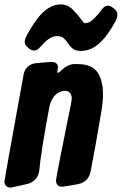

<svg xmlns="http://www.w3.org/2000/svg" viewBox="-52 -861 557 878"><path d="M319 -628Q293 -628 280 -639Q267 -650 258.5 -663.5Q250 -677 239 -686.5Q228 -696 208 -696Q175 -696 136 -650L126 -640Q116 -630 104 -630Q94 -630 82 -638Q65 -652 63 -659.5Q61 -667 61 -671V-672Q61 -690 104 -755Q161 -841 225 -841Q257 -841 280.5 -817.5Q304 -794 317.5 -774.5Q331 -755 336 -755Q356 -755 374 -772Q392 -789 409 -812L419 -824Q428 -835 441 -835Q452 -835 462 -827L471 -821V-820Q481 -812 483 -804.5Q485 -797 485 -793V-792Q485 -771 443 -710Q386 -628 319 -628ZM-4 -3Q-29 -3 -32 -31Q-32 -36 56 -521Q66 -566 112 -572L181 -578Q213 -578 213 -553Q213 -549 211.5 -542.5Q210 -536 210 -533Q210 -528 212 -528Q217 -528 225 -536Q257 -567 287 -568H301Q369 -568 394 -530Q419 -492 419 -430Q419 -394 411 -348Q380 -164 362 -75Q352 -29 305 -19Q238 -7 233 -7Q205 -7 204 -36Q204 -43 229 -169L257 -309Q276 -395 276 -412Q276 -426 268 -436Q260 -446 246 -446Q231 -446 211 -435Q185 -416 175 -378Q136 -173 127 -77Q119 -33 74 -20Q0 -3 -4 -3Z"/></svg>

Font: Bangerz
Style: Bold
Weight: 700
Designer: vernon adams
Foundry: Vernon Adams
Version: Version 2.10;February 7, 2025;FontCreator 13.0.0.2683 64-bit